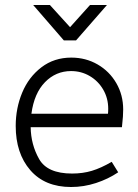

<svg xmlns="http://www.w3.org/2000/svg" viewBox="-20 -739 555 770"><path d="M269 -43Q312 -43 348.5 -54Q385 -65 428 -90L454 -48Q414 -21 365 -5Q316 11 265 11Q160 11 101.5 -56.5Q43 -124 43 -234Q43 -305 69 -367.5Q95 -430 146 -469Q197 -508 266 -508Q324 -508 371.5 -480.5Q419 -453 446.5 -405.5Q474 -358 474 -300Q474 -284 473 -271.5Q472 -259 471 -250L469 -229H103Q104 -159 137 -101Q170 -43 269 -43ZM413 -283Q414 -290 414 -303Q414 -345 394 -379.5Q374 -414 340 -434Q306 -454 265 -454Q204 -454 160.5 -409.5Q117 -365 106 -283ZM113 -719H180L261 -630L341 -719H409L285 -577H236Z"/></svg>

Font: Bellota Text
Style: Regular
Weight: 400
Designer: Kemie Guaida
Foundry: Kemie Guaida
Version: Version 4.001